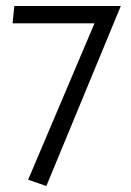

<svg xmlns="http://www.w3.org/2000/svg" viewBox="-20 -427 439 642"><path d="M384 -407 135 195 74 174 296 -349H22L28 -407Z"/></svg>

Font: Ysabeau
Style: Regular
Weight: 400
Designer: Christian Thalmann (Catharsis Fonts)
Version: Version 0.003